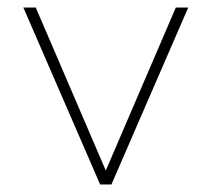

<svg xmlns="http://www.w3.org/2000/svg" viewBox="-20 -490 562 510"><path d="M246 0 42 -470H75L261 -37L447 -470H480L276 0Z"/></svg>

Font: Celebes Thin
Style: Regular
Weight: 250
Designer: Anugrah Pasau
Foundry: Lafontype
Version: Version 1.000; ttfautohint (v1.8.4)